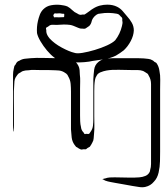

<svg xmlns="http://www.w3.org/2000/svg" viewBox="-20 -821 714 825"><path d="M668 -437V-168Q668 -153 667.5 -128.5Q667 -104 661.5 -79.5Q656 -55 641 -40Q627 -23 605 -18Q592 -15 577.5 -17.5Q563 -20 549 -22Q531 -25 513 -28.5Q495 -32 476 -35Q466 -37 454.5 -39Q443 -41 432 -45L423 -50Q420 -50 420 -51Q421 -52 421.5 -51.5Q422 -51 423 -52Q425 -53 427 -53.5Q429 -54 431 -54Q442 -58 452 -58.5Q462 -59 473 -59Q496 -59 526.5 -58Q557 -57 579 -59Q592 -60 604.5 -65Q617 -70 623 -82Q625 -86 625 -90Q627 -97 628 -103Q629 -109 629 -116V-420Q629 -439 629 -459.5Q629 -480 619 -496Q618 -498 616.5 -501Q615 -504 613 -505Q611 -507 607.5 -508.5Q604 -510 602 -512L595 -516Q584 -520 570.5 -520Q557 -520 545 -520Q523 -520 492 -521Q461 -522 438 -518Q431 -517 425 -515Q419 -513 411 -510Q410 -509 408 -508.5Q406 -508 404 -506Q400 -504 396.5 -498Q393 -492 391 -488Q390 -486 389.5 -483Q389 -480 388 -477Q386 -465 385.5 -453Q385 -441 385 -429V-323Q385 -304 385.5 -284.5Q386 -265 384 -246Q383 -237 382.5 -227Q382 -217 377 -209Q375 -205 372.5 -200.5Q370 -196 367 -192Q366 -190 362.5 -188.5Q359 -187 356 -185Q352 -181 350 -180Q347 -179 343 -179.5Q339 -180 335 -179Q334 -179 331.5 -178.5Q329 -178 327 -179Q324 -180 321.5 -181.5Q319 -183 317 -184Q315 -186 312 -187.5Q309 -189 307 -190Q305 -192 303.5 -194.5Q302 -197 300 -199Q290 -213 288 -230.5Q286 -248 285 -265Q285 -276 285 -298.5Q285 -321 285 -346.5Q285 -372 285 -394Q285 -416 285 -427Q285 -444 283.5 -461Q282 -478 273 -493Q272 -495 270.5 -498Q269 -501 267 -502Q266 -504 264.5 -505Q263 -506 261 -507Q258 -509 255 -511Q252 -513 249 -514Q242 -517 234 -518Q226 -519 218 -519Q202 -520 185.5 -520Q169 -520 152 -520Q139 -520 126.5 -520.5Q114 -521 102 -519Q89 -519 80 -516Q76 -515 73 -513Q70 -511 67 -509Q66 -508 64 -507.5Q62 -507 60 -505Q58 -504 56.5 -501.5Q55 -499 53 -497Q52 -495 50 -492.5Q48 -490 47 -488Q43 -481 42 -471.5Q41 -462 41 -454Q39 -432 39.5 -398.5Q40 -365 40 -342V-283Q40 -278 39.5 -272.5Q39 -267 39 -262Q39 -261 39 -258Q39 -255 38 -256Q37 -257 37 -260Q36 -266 36 -272.5Q36 -279 36 -285V-474Q36 -487 36 -499.5Q36 -512 39 -525L42 -538Q44 -540 46 -542.5Q48 -545 49 -548Q51 -552 54 -555Q57 -558 63 -560Q74 -567 86.5 -568.5Q99 -570 112 -571Q135 -573 168.5 -572Q202 -571 224 -571Q236 -571 248 -570.5Q260 -570 272 -568Q275 -568 278.5 -568Q282 -568 285 -566Q307 -559 317 -538Q321 -530 322 -520Q323 -510 323 -501Q325 -486 324.5 -470.5Q324 -455 324 -440V-326Q324 -313 324.5 -300Q325 -287 328 -275Q329 -264 336 -255Q338 -254 340 -250Q342 -246 344 -245Q346 -244 349 -246Q352 -246 356.5 -245.5Q361 -245 363 -246Q365 -248 367 -251.5Q369 -255 370 -256Q378 -267 379.5 -281Q381 -295 381 -308Q381 -319 381 -343Q381 -367 381 -394.5Q381 -422 381 -446Q381 -470 381 -481Q382 -500 384.5 -521Q387 -542 403 -555Q416 -566 434.5 -568.5Q453 -571 469 -571H544Q558 -571 571.5 -571Q585 -571 598 -570Q607 -569 617 -568Q627 -567 635 -562Q638 -561 644 -555Q646 -554 649 -552.5Q652 -551 653 -549Q658 -542 661 -533.5Q664 -525 665 -517Q669 -498 668.5 -478Q668 -458 668 -437ZM512 -605Q504 -599 495.5 -593Q487 -587 478 -582Q456 -571 428 -566.5Q400 -562 377 -559Q366 -556 343.5 -554Q321 -552 295 -553Q269 -554 246.5 -559Q224 -564 213 -574Q198 -585 182 -604Q166 -623 154 -643.5Q142 -664 139 -679Q138 -692 139 -705Q140 -718 143 -731Q146 -744 151 -757.5Q156 -771 166 -781Q180 -795 200 -798.5Q220 -802 239 -800Q247 -799 255 -797.5Q263 -796 270 -793Q281 -787 290.5 -777.5Q300 -768 312 -763Q314 -762 317 -760Q320 -758 323 -758Q325 -757 327.5 -757.5Q330 -758 332 -758Q334 -759 337.5 -758.5Q341 -758 344 -759Q346 -760 348.5 -762Q351 -764 353 -765Q361 -770 367 -775Q373 -780 380 -784Q394 -793 409.5 -797Q425 -801 441 -801Q465 -801 483 -792Q497 -785 507 -773.5Q517 -762 526 -751Q538 -738 546.5 -723Q555 -708 555 -690Q554 -668 542 -645Q530 -622 512 -605ZM482 -762Q466 -765 448 -765.5Q430 -766 413 -763Q410 -762 406 -762Q402 -762 399 -760Q396 -759 390.5 -754.5Q385 -750 383 -747Q376 -739 373.5 -728Q371 -717 363 -709Q362 -708 359 -706.5Q356 -705 354 -703Q352 -702 349.5 -700Q347 -698 345 -698Q343 -697 339.5 -697.5Q336 -698 334 -698Q326 -698 323 -699Q319 -700 316 -701.5Q313 -703 310 -704Q303 -707 295.5 -710Q288 -713 281 -714Q267 -716 252 -715.5Q237 -715 223 -714Q217 -714 209 -714.5Q201 -715 196 -713Q194 -712 191.5 -710.5Q189 -709 187 -707Q186 -706 182.5 -704.5Q179 -703 178 -701Q177 -700 178 -696Q179 -692 179 -690Q179 -688 179 -684.5Q179 -681 180 -679Q183 -668 193 -656Q213 -634 245.5 -616.5Q278 -599 300 -594Q311 -590 335 -594Q359 -598 387.5 -606.5Q416 -615 440 -626Q464 -637 475 -648Q496 -675 504 -709Q505 -714 506 -719Q507 -724 506 -729Q505 -732 505.5 -737Q506 -742 504 -745Q503 -747 502 -747.5Q501 -748 500 -749Q497 -752 493 -756.5Q489 -761 482 -762ZM209 -755Q210 -754 210.5 -751Q211 -748 212 -747Q213 -746 216 -746.5Q219 -747 220 -747Q233 -746 245 -747Q246 -747 250 -747Q254 -747 255 -748Q256 -749 256 -753.5Q256 -758 256 -761Q255 -762 251.5 -762Q248 -762 247 -762Q236 -765 222 -763Q221 -763 218.5 -763.5Q216 -764 214 -763Q211 -761 209 -755Z"/></svg>

Font: Rubik Vinyl
Style: Regular
Weight: 400
Designer: Hubert and Fischer, NaN
Foundry: Hubert and Fischer, NaN
Version: Version 2.200